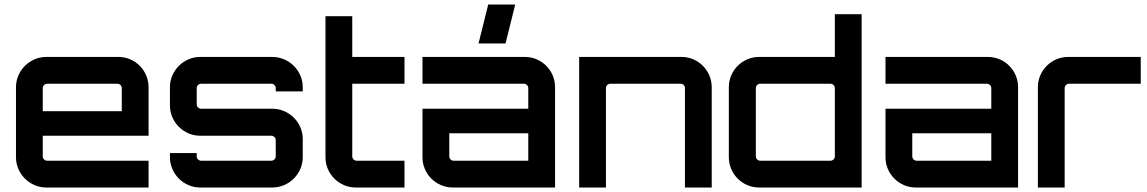

<svg xmlns="http://www.w3.org/2000/svg" viewBox="-20 -833 5098 853"><path d="M185 0H640V-119H189C179 -119 170 -128 170 -138V-230H640V-446C640 -519 581 -580 506 -580H185C112 -580 51 -519 51 -446V-134C51 -61 112 0 185 0ZM170 -339V-442C170 -452 179 -461 189 -461H502C512 -461 521 -452 521 -442V-339Z M869 0H1190C1264 0 1325 -61 1325 -134V-216C1325 -289 1264 -350 1190 -350H873C863 -350 854 -359 854 -368V-442C854 -452 863 -461 873 -461H1186C1196 -461 1205 -452 1205 -442V-427H1325V-446C1325 -519 1264 -580 1190 -580H869C796 -580 735 -519 735 -446V-364C735 -291 796 -230 869 -230H1186C1196 -230 1205 -221 1205 -212V-138C1205 -128 1196 -119 1186 -119H873C863 -119 854 -128 854 -138V-153H735V-134C735 -61 796 0 869 0Z M1560 0H1777V-119H1564C1554 -119 1545 -128 1545 -138V-461H1777V-580H1545V-761H1426V-134C1426 -61 1486 0 1560 0Z M2226 -640 2269 -813H2149L2106 -640ZM1991 0H2446V-446C2446 -519 2387 -580 2312 -580H1857V-461H2308C2318 -461 2327 -452 2327 -442V-350H1857V-134C1857 -61 1917 0 1991 0ZM1995 -119C1985 -119 1976 -128 1976 -138V-241H2327V-119Z M2672 0V-442C2672 -452 2681 -461 2691 -461H3005C3015 -461 3023 -452 3023 -442V0H3142V-446C3142 -519 3082 -580 3009 -580H2553V0Z M3352 0H3808V-770H3689V-580H3352C3278 -580 3218 -519 3218 -446V-134C3218 -61 3278 0 3352 0ZM3357 -119C3347 -119 3338 -128 3338 -138V-442C3338 -452 3347 -461 3357 -461H3670C3680 -461 3689 -452 3689 -442V-138C3689 -128 3680 -119 3670 -119Z M4048 0H4503V-446C4503 -519 4444 -580 4369 -580H3914V-461H4365C4375 -461 4384 -452 4384 -442V-350H3914V-134C3914 -61 3974 0 4048 0ZM4052 -119C4042 -119 4033 -128 4033 -138V-241H4384V-119Z M4710 0V-442C4710 -452 4719 -461 4729 -461H5048V-580H4725C4651 -580 4591 -519 4591 -446V0Z"/></svg>

Font: Orbitron SemiBold
Style: Regular
Weight: 600
Designer: Matt McInerney
Foundry: The League of Moveable Type
Version: Version 2.001